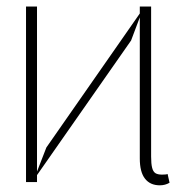

<svg xmlns="http://www.w3.org/2000/svg" viewBox="-20 -550 588 580"><path d="M91.8 -21V0H58.6V-530.3H91.8V-31.7L120.1 -104.5L402.3 -509.3V-530.3H436.5V-77.1Q436.5 -55.2 439.5 -43.5Q442.4 -31.7 449.2 -27.1Q456.1 -22.5 469.7 -22.5Q482.4 -22.5 486.3 -24.4L492.2 2Q479 9.8 462.9 9.8Q433.6 9.8 418 -10.3Q402.3 -30.3 402.3 -71.3V-497.6L376 -427.7Z"/></svg>

Font: Pretendard GOV Thin
Style: Regular
Weight: 100
Designer: Base glyphs from Inter by Rasmus Andersson; Hangeul glyphs from Noto Sans CJK(Source Han Sans) by Jang Soo-young and Kan
Foundry: Kil Hyung-jin
Version: Version 1.309